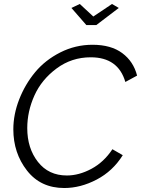

<svg xmlns="http://www.w3.org/2000/svg" viewBox="-20 -939 709 965"><path d="M339 -899 381 -919 449 -856 543 -919 577 -899 464 -813H414ZM47 -289Q47 -364 76.5 -439.5Q106 -515 156.5 -576Q207 -637 283 -675.5Q359 -714 445 -714Q538 -714 594.5 -672Q651 -630 669 -559L610 -527Q574 -651 436 -651Q340 -651 264.5 -595Q189 -539 153 -459Q117 -379 117 -295Q117 -194 170.5 -125.5Q224 -57 316 -57Q377 -57 439.5 -90.5Q502 -124 545 -189L597 -159Q547 -79 466 -36.5Q385 6 303 6Q184 6 115.5 -82Q47 -170 47 -289Z"/></svg>

Font: Raleway-v4020
Style: Italic
Weight: 400
Italic angle: -12°
Designer: Matt McInerney, Pablo Impallari, Rodrigo Fuenzalida
Foundry: Matt McInerney, Pablo Impallari, Rodrigo Fuenzalida
Version: Version 4.020;PS 004.020;hotconv 1.0.88;makeotf.lib2.5.64775